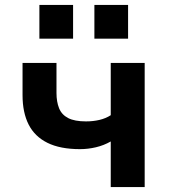

<svg xmlns="http://www.w3.org/2000/svg" viewBox="-20 -755 691 775"><path d="M427 0V-184Q399 -168 367 -160.5Q335 -153 303 -153Q223 -153 171.5 -178.5Q120 -204 95.5 -252.5Q71 -301 71 -371V-501H208V-380Q208 -344 218.5 -318Q229 -292 255 -278.5Q281 -265 327 -265Q356 -265 381.5 -271Q407 -277 427 -290V-501H564V0ZM361 -599V-735H497V-599ZM139 -599V-735H275V-599Z"/></svg>

Font: Nunito Sans 7pt
Style: Bold
Weight: 700
Designer: Vernon Adams
Foundry: Vernon Adams
Version: Version 3.101;gftools[0.9.27]